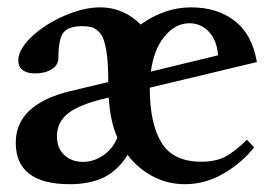

<svg xmlns="http://www.w3.org/2000/svg" viewBox="-20 -480 712 512"><path d="M166 11.2Q22 11.2 22 -99.6Q22 -201.2 166.5 -236.8L268.6 -261.2V-267.6Q268.6 -305.2 265.4 -331.3Q262.2 -357.4 256.8 -372.8Q251.5 -388.2 242.2 -396.7Q232.9 -405.3 223.4 -407.7Q213.9 -410.2 199.7 -410.2Q161.1 -410.2 148.4 -392.1Q135.7 -374 135.7 -325.7Q135.7 -306.2 117.7 -295.2Q99.6 -284.2 73.7 -284.2Q52.2 -284.2 40.5 -293.2Q28.8 -302.2 28.8 -318.8Q28.8 -348.1 64 -381.6Q99.1 -415 150.9 -437.7Q202.6 -460.4 247.6 -460.4Q309.1 -460.4 355 -414.6Q419.4 -460.4 489.3 -460.4Q559.6 -460.4 606.2 -424.1Q652.8 -387.7 665 -314.5L379.4 -246.1Q379.4 -150.4 410.6 -99.6Q441.9 -48.8 516.1 -48.8Q555.2 -48.8 580.3 -62Q605.5 -75.2 638.7 -107.4L657.7 -86.9Q624.5 -45.4 575.9 -17.1Q527.3 11.2 473.1 11.2Q426.8 11.2 387.2 -9.8Q347.7 -30.8 320.3 -66.9Q294.9 -25.9 257.6 -7.3Q220.2 11.2 166 11.2ZM485.4 -418Q447.8 -418 418.9 -383.1Q390.1 -348.1 382.3 -289.1L561.5 -332.5Q558.1 -374 536.4 -396Q514.6 -418 485.4 -418ZM131.8 -116.7Q131.8 -85.9 150.6 -67.4Q169.4 -48.8 201.2 -48.3Q230 -48.3 255.4 -65.7Q280.8 -83 293 -113.3Q273.9 -155.3 270 -219.7L265.1 -218.8Q191.9 -201.7 161.9 -178Q131.8 -154.3 131.8 -116.7Z"/></svg>

Font: Elstob 8pt
Style: Bold
Weight: 700
Designer: Peter S. Baker
Version: Version 1.015